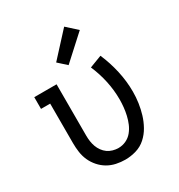

<svg xmlns="http://www.w3.org/2000/svg" viewBox="-184 -904 968 1036"><g transform="rotate(-30 300.0 -385.5)"><path d="M296 8Q268 8 240 2Q212 -4 188 -18Q164 -32 145 -53.5Q126 -75 114.5 -100.5Q103 -126 99 -154Q95 -182 95 -210V-457H38V-530H177V-210Q177 -192 179.5 -174.5Q182 -157 188 -140.5Q194 -124 204.5 -109.5Q215 -95 229 -85Q243 -75 260.5 -70Q278 -65 295 -65Q320 -65 342.5 -75.5Q365 -86 380.5 -105Q396 -124 405.5 -146.5Q415 -169 420.5 -193Q426 -217 428.5 -241.5Q431 -266 431 -290Q431 -348 418.5 -405.5Q406 -463 383 -516L459 -545Q485 -485 499.5 -420Q514 -355 514 -290Q514 -255 509 -220.5Q504 -186 494 -153Q484 -120 467 -89.5Q450 -59 424 -35.5Q398 -12 364 -2Q330 8 296 8ZM285 -587 234 -633 368 -779 432 -721Z"/></g></svg>

Font: Iosevka Curly Slab Extended
Style: Regular
Weight: 400
Width: 7
Monospace: yes
Designer: Belleve Invis
Foundry: Belleve Invis
Version: Version 11.1.0; ttfautohint (v1.8.3)